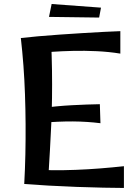

<svg xmlns="http://www.w3.org/2000/svg" viewBox="-20 -924 673 949"><path d="M99.8 -14.5Q103.8 -87.5 105.4 -161.6Q107 -235.8 106.5 -310.1Q106 -384.5 103.5 -457Q101 -529.5 95.8 -599.8Q90.5 -670 83 -736L232.2 -732.8Q236 -648 237 -576.4Q238 -504.8 237.1 -440.2Q236.2 -375.8 233.5 -312.4Q230.8 -249 226.8 -180.9Q222.8 -112.8 218 -32.8ZM592.5 5Q552 5 490.5 3.6Q429 2.2 358.9 -0.2Q288.8 -2.8 220.8 -6.6Q152.8 -10.5 99.8 -14.5L145.5 -87.5Q187.2 -83 241 -82.6Q294.8 -82.2 354.9 -84.5Q415 -86.8 475.6 -91.6Q536.2 -96.5 592.5 -102.5ZM476.5 -315Q411.2 -323.2 340.6 -323.8Q270 -324.2 179.8 -316.8L179.5 -389Q259.5 -400 336 -404Q412.5 -408 473.5 -409ZM574.8 -659Q518.5 -668.2 458.2 -671Q398 -673.8 341.8 -672.5Q285.5 -671.2 239.9 -668Q194.2 -664.8 167.5 -662.5L83 -736Q116.5 -740 167 -744.5Q217.5 -749 275 -753Q332.5 -757 389.5 -760.5Q446.5 -764 495 -766.5Q543.5 -769 574.8 -770ZM470 -837.2 222.2 -840.5 235.2 -904.2 479.2 -886.2Z"/></svg>

Font: Marhey Light
Style: Regular
Weight: 300
Designer: Nur Syamsi & Bustanul Arifin
Foundry: Namelatype
Version: Version 1.000